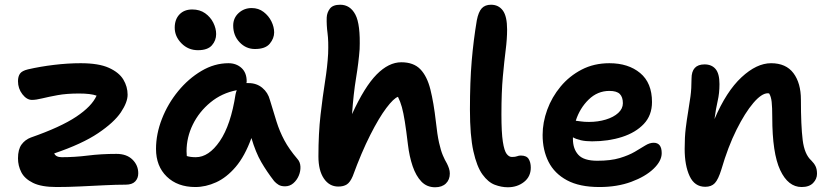

<svg xmlns="http://www.w3.org/2000/svg" viewBox="-20 -780 3498 811"><path d="M219 10Q155 10 119.5 -7.5Q84 -25 70 -52.5Q56 -80 56 -111Q56 -149 71 -169.5Q86 -190 110 -199Q236 -243 302 -287Q368 -331 388 -376Q363 -385 314 -385Q261 -385 223 -378Q185 -371 158.5 -364.5Q132 -358 115 -358Q93 -358 74.5 -382Q56 -406 56 -437Q56 -457 64.5 -469Q73 -481 98 -487Q150 -499 208.5 -506Q267 -513 321 -513Q397 -513 440 -493.5Q483 -474 501 -444Q519 -414 519 -380Q519 -348 490.5 -305.5Q462 -263 394.5 -217.5Q327 -172 209 -132Q216 -116 241 -116Q296 -116 351.5 -123Q407 -130 472 -130Q515 -130 539.5 -106Q564 -82 564 -48Q564 -27 551 -13.5Q538 0 511 0Q472 0 421.5 2.5Q371 5 318.5 7.5Q266 10 219 10Z M805 10Q730 10 684.5 -34Q639 -78 639 -151Q639 -214 664 -278Q689 -342 732.5 -395Q776 -448 831 -480.5Q886 -513 945 -513Q978 -513 1000 -493Q1022 -473 1022 -436Q1022 -432 1021 -429Q1026 -429 1030 -429Q1064 -429 1088 -409Q1112 -389 1120 -358Q1135 -308 1148 -266.5Q1161 -225 1181 -187.5Q1201 -150 1236 -109Q1248 -96 1249 -76.5Q1250 -57 1242 -38Q1234 -19 1219 -6Q1204 7 1184 7Q1167 7 1156.5 0.5Q1146 -6 1138 -15Q1107 -55 1083.5 -95.5Q1060 -136 1042 -197Q1014 -120 975.5 -75Q937 -30 893 -10Q849 10 805 10ZM768 -141Q768 -130 769 -121Q784 -116 807 -116Q862 -116 908.5 -184Q955 -252 975 -382Q977 -391 980 -399Q917 -387 869 -347.5Q821 -308 794.5 -254Q768 -200 768 -141ZM1057 -573Q1019 -573 992 -601.5Q965 -630 965 -672Q965 -704 988 -725Q1011 -746 1043 -746Q1072 -746 1093.5 -729.5Q1115 -713 1126.5 -689.5Q1138 -666 1138 -643Q1138 -618 1119.5 -595.5Q1101 -573 1057 -573ZM816 -568Q775 -568 746.5 -597Q718 -626 718 -663Q718 -698 738 -719Q758 -740 792 -740Q824 -740 846.5 -724Q869 -708 881 -684Q893 -660 893 -636Q893 -609 875 -588.5Q857 -568 816 -568Z M1409 8Q1371 8 1348 -26Q1325 -60 1325 -119Q1325 -217 1334 -295Q1343 -373 1353 -436Q1363 -499 1366 -553Q1368 -606 1363.5 -640Q1359 -674 1360 -706Q1361 -727 1373.5 -743.5Q1386 -760 1417 -760Q1459 -760 1481 -718.5Q1503 -677 1499 -572Q1495 -517 1484 -450.5Q1473 -384 1467 -298Q1520 -414 1571 -465.5Q1622 -517 1675 -517Q1727 -517 1755.5 -487.5Q1784 -458 1798 -402Q1812 -346 1821 -267Q1827 -211 1834.5 -177.5Q1842 -144 1850.5 -124Q1859 -104 1868 -89Q1873 -79 1876.5 -68.5Q1880 -58 1880 -47Q1880 -21 1863.5 -5Q1847 11 1818 11Q1783 11 1760 -13Q1737 -37 1723 -78Q1709 -119 1703 -170Q1696 -229 1690 -266.5Q1684 -304 1677.5 -327.5Q1671 -351 1661 -371Q1643 -365 1612 -324Q1581 -283 1544 -210Q1507 -137 1470 -36Q1459 -10 1445 -1Q1431 8 1409 8Z M2125 11Q2098 11 2070 0.5Q2042 -10 2018 -43Q1994 -76 1979.5 -141.5Q1965 -207 1965 -317Q1965 -435 1972.5 -523Q1980 -611 1994 -694Q2001 -730 2015 -745Q2029 -760 2054 -760Q2086 -760 2104 -735.5Q2122 -711 2122 -655Q2122 -616 2116 -569Q2110 -522 2104 -456.5Q2098 -391 2098 -297Q2098 -220 2104 -181.5Q2110 -143 2120 -130Q2130 -117 2142 -117Q2157 -117 2164 -120Q2171 -123 2180 -123Q2204 -123 2213 -108.5Q2222 -94 2222 -72Q2222 -34 2193.5 -11.5Q2165 11 2125 11Z M2512 10Q2428 10 2375 -18.5Q2322 -47 2297 -96.5Q2272 -146 2272 -210Q2272 -263 2291.5 -316.5Q2311 -370 2348 -414.5Q2385 -459 2437 -486Q2489 -513 2554 -513Q2634 -513 2684 -471.5Q2734 -430 2734 -349Q2734 -293 2699.5 -256.5Q2665 -220 2607.5 -201.5Q2550 -183 2481 -183Q2454 -183 2434 -187.5Q2414 -192 2400 -200Q2400 -197 2400 -193Q2400 -151 2423 -126Q2446 -101 2503 -101Q2560 -101 2598 -112.5Q2636 -124 2661.5 -139Q2687 -154 2705.5 -165.5Q2724 -177 2741 -177Q2775 -177 2775 -133Q2775 -100 2740.5 -67Q2706 -34 2646.5 -12Q2587 10 2512 10ZM2554 -396Q2504 -396 2466.5 -359.5Q2429 -323 2412 -270Q2422 -269 2435 -267Q2448 -265 2468 -265Q2506 -265 2539 -275Q2572 -285 2591.5 -303Q2611 -321 2611 -344Q2611 -370 2598 -383Q2585 -396 2554 -396Z M3366 10Q3309 10 3275.5 -61.5Q3242 -133 3242 -285Q3242 -327 3239.5 -349.5Q3237 -372 3229 -385Q3227 -386 3223 -386Q3197 -386 3162 -345Q3127 -304 3091 -232Q3055 -160 3027 -64Q3014 -22 2999.5 -6.5Q2985 9 2959 9Q2914 9 2893 -36Q2872 -81 2872 -151Q2872 -201 2876.5 -238Q2881 -275 2886.5 -307Q2892 -339 2896.5 -372.5Q2901 -406 2901 -448Q2901 -508 2956 -508Q2986 -508 3002.5 -488.5Q3019 -469 3019 -425Q3019 -386 3011.5 -354Q3004 -322 2998 -277Q3048 -394 3112 -453.5Q3176 -513 3237 -513Q3300 -513 3331.5 -471Q3363 -429 3363 -359Q3363 -249 3370.5 -188.5Q3378 -128 3407 -102Q3419 -90 3425 -77.5Q3431 -65 3431 -46Q3431 -24 3414.5 -7Q3398 10 3366 10Z"/></svg>

Font: Shantell Sans Normal
Style: Regular
Weight: 600
Designer: Stephen Nixon, Anya Danilova, Shantell Martin
Foundry: Arrow Type
Version: Version 1.009;[a7da0bfa3]